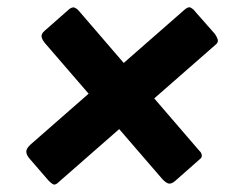

<svg xmlns="http://www.w3.org/2000/svg" viewBox="-20 -634 629 522"><path d="M455 -141Q444 -132 435.5 -136Q427 -140 418 -151L102 -517Q94 -527 93 -534.5Q92 -542 101 -550L168 -609Q177 -616 183.5 -613Q190 -610 194 -605L522 -224Q527 -220 528.5 -213Q530 -206 523 -201ZM61 -202Q52 -212 51.5 -221Q51 -230 63 -241L481 -607Q492 -617 499 -613Q506 -609 512 -601L564 -542Q569 -535 571.5 -528Q574 -521 569 -515L135 -135Q128 -130 122.5 -134Q117 -138 112 -143Z"/></svg>

Font: Libre Franklin ExtraBold
Style: Italic
Weight: 800
Italic angle: -8°
Designer: Pablo Impallari, Rodrigo Fuenzalida, Nhung Nguyen
Foundry: Impallari Type
Version: Version 3.000